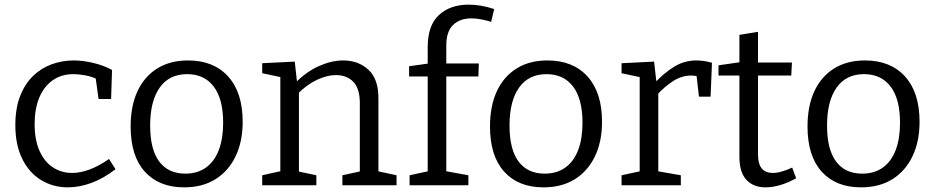

<svg xmlns="http://www.w3.org/2000/svg" viewBox="-20 -797 4022 826"><path d="M272 9Q208 9 156.5 -22.5Q105 -54 75.5 -114Q46 -174 46 -258Q46 -331 66.5 -383.5Q87 -436 122 -470Q157 -504 202.5 -520.5Q248 -537 297 -537Q337 -537 382.5 -526Q428 -515 462 -496L458 -371H404L391 -465L399 -456Q374 -468 346 -473Q318 -478 296 -478Q244 -478 206.5 -451.5Q169 -425 149 -377Q129 -329 129 -263Q129 -195 150 -148Q171 -101 207.5 -77Q244 -53 290 -53Q326 -53 366 -68Q406 -83 449 -113L477 -69Q425 -29 373 -10Q321 9 272 9Z M789 -537Q899 -537 961.5 -468Q1024 -399 1024 -273Q1024 -188 993.5 -124.5Q963 -61 907 -26Q851 9 772 9Q664 9 603 -58.5Q542 -126 542 -253Q542 -341 571.5 -404.5Q601 -468 656.5 -502.5Q712 -537 789 -537ZM785 -478Q708 -478 667 -420Q626 -362 626 -257Q626 -154 665 -102Q704 -50 777 -50Q830 -50 866.5 -76.5Q903 -103 921.5 -152Q940 -201 940 -269Q940 -371 899.5 -424.5Q859 -478 785 -478Z M1108 0V-43L1198 -63L1186 -48V-478L1198 -463L1108 -482V-525L1248 -532L1259 -434L1248 -438Q1298 -489 1352.5 -513Q1407 -537 1456 -537Q1522 -537 1565.5 -496.5Q1609 -456 1608 -371V-48L1598 -62L1686 -43V0H1453V-43L1540 -62L1528 -47V-354Q1528 -416 1500 -445Q1472 -474 1425 -474Q1388 -474 1344.5 -454Q1301 -434 1259 -392L1266 -408V-47L1256 -61L1341 -43V0Z M1742 0V-43L1830 -62L1820 -50V-479L1830 -468H1740V-512L1832 -525L1820 -510V-594Q1820 -688 1868.5 -732.5Q1917 -777 1996 -777Q2022 -777 2049 -772.5Q2076 -768 2106 -758L2093 -703Q2070 -710 2049 -714Q2028 -718 2008 -718Q1959 -718 1929.5 -690Q1900 -662 1900 -601V-510L1887 -524H2040L2038 -468H1890L1900 -479V-51L1890 -62L1995 -43V0Z M2335 -537Q2445 -537 2507.5 -468Q2570 -399 2570 -273Q2570 -188 2539.5 -124.5Q2509 -61 2453 -26Q2397 9 2318 9Q2210 9 2149 -58.5Q2088 -126 2088 -253Q2088 -341 2117.5 -404.5Q2147 -468 2202.5 -502.5Q2258 -537 2335 -537ZM2331 -478Q2254 -478 2213 -420Q2172 -362 2172 -257Q2172 -154 2211 -102Q2250 -50 2323 -50Q2376 -50 2412.5 -76.5Q2449 -103 2467.5 -152Q2486 -201 2486 -269Q2486 -371 2445.5 -424.5Q2405 -478 2331 -478Z M2654 0V-43L2742 -62L2732 -47V-478L2743 -463L2654 -482V-525L2794 -532L2805 -434L2794 -438Q2839 -485 2882 -511Q2925 -537 2976 -537Q3008 -537 3043 -527L3037 -381H2987L2975 -486L2984 -468Q2977 -470 2969 -471Q2961 -472 2953 -472Q2913 -472 2875.5 -448Q2838 -424 2804 -386L2812 -410V-47L2800 -62L2909 -43V0Z M3273 9Q3221 9 3191 -23.5Q3161 -56 3161 -122V-485L3174 -472H3071V-516L3175 -531L3161 -515V-647L3241 -660V-515L3230 -528H3387L3384 -472H3230L3241 -485V-133Q3241 -91 3257.5 -72Q3274 -53 3304 -53Q3322 -53 3343 -59Q3364 -65 3388 -76L3405 -30Q3334 9 3273 9Z M3701 -537Q3811 -537 3873.5 -468Q3936 -399 3936 -273Q3936 -188 3905.5 -124.5Q3875 -61 3819 -26Q3763 9 3684 9Q3576 9 3515 -58.5Q3454 -126 3454 -253Q3454 -341 3483.5 -404.5Q3513 -468 3568.5 -502.5Q3624 -537 3701 -537ZM3697 -478Q3620 -478 3579 -420Q3538 -362 3538 -257Q3538 -154 3577 -102Q3616 -50 3689 -50Q3742 -50 3778.5 -76.5Q3815 -103 3833.5 -152Q3852 -201 3852 -269Q3852 -371 3811.5 -424.5Q3771 -478 3697 -478Z"/></svg>

Font: Pack4
Style: Regular
Weight: 400
Version: Version 2.002